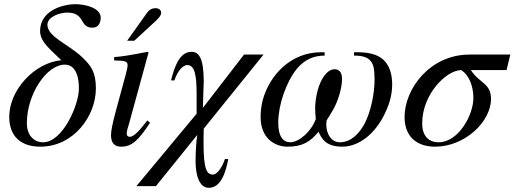

<svg xmlns="http://www.w3.org/2000/svg" viewBox="-20 -688 2452 915"><path d="M460 -604C460 -649 389 -668 340 -668C276 -668 171 -636 171 -540C171 -486 227 -447 272 -401C144 -389 24 -259 24 -131C24 -40 78 11 172 11C332 11 437 -136 437 -267C437 -345 413 -376 372 -415C309 -476 206 -512 206 -570C206 -608 264 -628 300 -628C389 -628 356 -556 421 -556C451 -556 460 -583 460 -604ZM356 -266C356 -187 278 -10 186 -10C139 -10 108 -46 108 -101C108 -239 202 -380 289 -380C323 -380 356 -353 356 -266Z M586 -494H620L708 -575C731 -596 748 -612 748 -627C748 -642 734 -649 723 -649C702 -649 691 -641 680 -626ZM682 -114C639 -57 615 -36 598 -36C590 -36 584 -41 584 -51C584 -65 589 -78 594 -95L688 -438L684 -441C583 -422 563 -419 524 -416V-400C578 -399 588 -396 588 -376C588 -368 584 -350 579 -332L531 -155C516 -99 509 -64 509 -44C509 -7 525 11 558 11C608 11 640 -19 695 -103Z M1236 -428H1143L947 -174C949 -272 951 -287 951 -297C951 -409 929 -441 893 -441C835 -441 812 -370 795 -305H811C831 -362 858 -378 872 -378C909 -378 917 -329 917 -235V-146L630 199H723L920 -45C915 -14 912 43 912 79C912 145 929 207 975 207C1033 207 1055 135 1068 70H1052C1033 125 1008 144 995 144C966 144 950 120 950 -6C950 -26 950 -49 951 -75Z M1667 -439V-423C1709 -423 1748 -416 1760 -369C1764 -354 1765 -326 1765 -308C1765 -244 1748 -156 1717 -98C1695 -57 1656 -10 1600 -10C1558 -10 1535 -51 1535 -94C1535 -101 1535 -108 1537 -115C1547 -130 1560 -152 1568 -166C1590 -204 1610 -267 1610 -312C1610 -339 1599 -358 1575 -358C1538 -358 1508 -310 1494 -258C1486 -228 1482 -197 1482 -172C1482 -158 1483 -136 1485 -121C1466 -66 1408 -10 1363 -10C1331 -10 1306 -35 1306 -104C1306 -187 1343 -295 1393 -358C1431 -405 1476 -423 1527 -423V-439H1509C1368 -439 1265 -332 1232 -211C1225 -184 1222 -157 1222 -130C1222 -31 1287 11 1351 11C1422 11 1459 -13 1498 -60C1514 -25 1534 11 1612 11C1676 11 1753 -32 1806 -131C1832 -180 1849 -231 1849 -285C1849 -333 1837 -378 1804 -406C1777 -429 1736 -439 1685 -439Z M2412 -428H2218C2029 -428 1908 -265 1908 -130C1908 -43 1960 11 2054 11C2194 11 2320 -107 2320 -217C2320 -292 2264 -291 2224 -354H2394ZM2236 -221C2236 -141 2166 -10 2070 -10C2023 -10 1992 -40 1992 -100C1992 -241 2109 -354 2178 -354C2210 -335 2236 -285 2236 -221Z"/></svg>

Font: XITS
Style: Italic
Weight: 400
Italic angle: -16.33°
Designer: MicroPress Inc., with final additions and corrections provided by Coen Hoffman, Elsevier (retired)
Version: Version 1.107